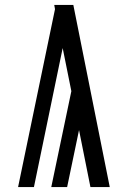

<svg xmlns="http://www.w3.org/2000/svg" viewBox="-20 -755 515 775"><path d="M345 0 299 -230 251 0H187L268 -387L233 -561L117 0H53L202 -718L199 -735H276L423 0Z"/></svg>

Font: Iosevka QP
Style: Regular
Weight: 400
Designer: Belleve Invis
Foundry: Belleve Invis
Version: Version 20.0.0; ttfautohint (v1.8.4)